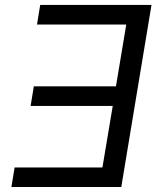

<svg xmlns="http://www.w3.org/2000/svg" viewBox="-20 -747 638 767"><path d="M585.2 -727.3 464.5 0H25.6L38.4 -78.1H389.2L430.4 -323.9H102.3L115.1 -402H443.2L484.4 -649.1H127.8L140.6 -727.3Z"/></svg>

Font: Inter P
Style: Italic
Weight: 400
Italic angle: -9.40001°
Designer: Rasmus Andersson
Foundry: rsms
Version: Version 3.018;git-588b23468